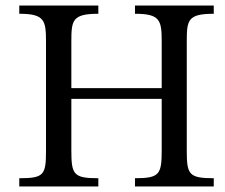

<svg xmlns="http://www.w3.org/2000/svg" viewBox="-20 -677 817 697"><path d="M239 -525C239 -603 242 -627 337 -627V-657H50V-627C142 -627 147 -603 147 -525V-131C147 -42 140 -30 50 -30V0H337V-30C247 -30 239 -43 239 -131V-318H567V-131C567 -44 559 -30 470 -30V0H756V-30C665 -30 658 -44 658 -131V-525C658 -604 661 -627 756 -627V-657H470V-627C562 -627 567 -603 567 -525V-357H239Z"/></svg>

Font: mjx-stx-n
Style: Regular
Weight: 500
Version: 1.0.0